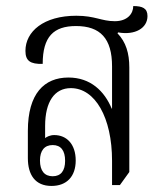

<svg xmlns="http://www.w3.org/2000/svg" viewBox="-20 -607 541 634"><path d="M150 7C201 7 230 -25 230 -77C230 -130 201 -161 159 -161C145 -161 134 -155 129 -151V-191C129 -271 160 -316 214 -316C294 -316 350 -219 350 -76V4H376L407 -39V-384C407 -431 396 -468 368 -497L370 -500C426 -490 467 -514 467 -554C467 -580 450 -587 420 -587C420 -562 401 -537 359 -537C315 -537 294 -555 232 -555C124 -555 64 -503 64 -439C64 -406 80 -395 121 -396C121 -486 157 -521 231 -521C311 -521 350 -480 350 -388V-249L349 -248C325 -306 279 -351 206 -351C126 -351 72 -298 72 -175V-85C72 -30 96 7 150 7ZM154 -25C127 -25 112 -43 112 -77C112 -110 127 -128 154 -128C181 -128 195 -110 195 -76C195 -43 181 -25 154 -25Z"/></svg>

Font: Noto Serif Thai Condensed Light
Style: Regular
Weight: 300
Width: 3
Designer: Monotype Design Team
Foundry: Monotype Imaging Inc.
Version: Version 2.002